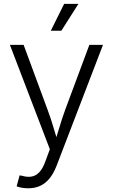

<svg xmlns="http://www.w3.org/2000/svg" viewBox="-20 -777 590 1004"><path d="M66.9 197.3 82.5 140.1 95.2 142.1Q123 150.4 145.8 146.2Q168.5 142.1 186.5 122.6Q204.6 103 217.8 65.4L240.7 3.4L31.7 -542.5H103.5L229 -202.6Q246.1 -156.7 259.3 -111.6Q272.5 -66.4 286.1 -22.9H263.7Q277.3 -66.4 290.8 -111.8Q304.2 -157.2 320.8 -202.6L447.3 -542.5H518.6L275.9 89.8Q260.3 129.9 239 156Q217.8 182.1 190.2 194.8Q162.6 207.5 128.4 207.5Q108.9 207.5 93 204.6Q77.1 201.7 66.9 197.3ZM245.6 -616.2 315.4 -756.8H390.1L300.8 -616.2Z"/></svg>

Font: Inter 16pt Light
Style: Regular
Weight: 300
Version: Version 4.001;git-66647c0bb